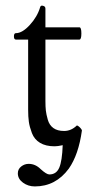

<svg xmlns="http://www.w3.org/2000/svg" viewBox="-20 -512 333 689"><path d="M105 157Q81 157 62.5 143.5Q44 130 44 110Q44 95 56 85.5Q68 76 83 76Q107 76 126 95Q147 114 157 114Q182 114 192.5 90Q203 66 205 9Q187 13 176 13Q144 13 123.5 0.5Q103 -12 94.5 -34.5Q86 -57 83.5 -75Q81 -93 81 -118V-370H37Q30 -370 30 -381.5Q30 -393 37 -393Q60 -393 87 -422.5Q114 -452 124 -486Q126 -494 135 -491Q143 -489 143 -481V-414H265Q272 -414 272 -392Q272 -370 265 -370H143V-150Q143 -129 144.5 -115.5Q146 -102 151.5 -82.5Q157 -63 171.5 -52.5Q186 -42 210 -42Q235 -42 255 -61Q256 -63 261 -59.5Q266 -56 270 -51Q274 -46 274 -44Q262 43 227 93Q180 157 105 157Z"/></svg>

Font: Junicode Cond Light
Style: Regular
Weight: 300
Width: 3
Designer: Peter S. Baker
Version: Version 2.201